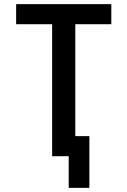

<svg xmlns="http://www.w3.org/2000/svg" viewBox="-20 -755 616 928"><path d="M312 153H412V-97H344V-638H518V-735H58V-638H232V0H312Z"/></svg>

Font: Iosevka Sparkle Semibold
Style: Regular
Weight: 600
Designer: Belleve Invis
Foundry: Belleve Invis
Version: Version 4.5.0; ttfautohint (v1.8.3)